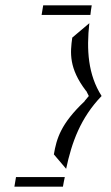

<svg xmlns="http://www.w3.org/2000/svg" viewBox="-20 -630 417 720"><path d="M40 34 34 70H216C218 60 220 46 223 34ZM136 -574H319C320 -586 322 -597 324 -610H142ZM182 -51 228 3C249 -96 282 -188 361 -270C310 -350 304 -443 315 -543L251 -489C243 -432 238 -374 302 -290L304 -288L313 -270L298 -252L297 -250C208 -166 192 -110 182 -51Z"/></svg>

Font: Charger Static
Style: Obl
Weight: 1000
Designer: Jasper
Foundry: KineticPlasma Fonts/Cannot Into Space Fonts
Version: Version 1.1